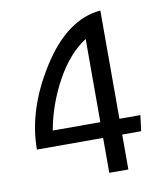

<svg xmlns="http://www.w3.org/2000/svg" viewBox="-77 -722 661 785"><g transform="rotate(-10 254.0 -330.0)"><path d="M313.4 -210.4V-555.9Q240.6 -508.9 187.6 -412.4Q134.7 -315.8 115.8 -210.4ZM392.6 0H313.4V-145H38.6Q38.6 -310.4 145.8 -479.2Q253 -648 392.6 -659.9V-210.4H479.7L471.3 -145H392.6Z"/></g></svg>

Font: Shan Wanhai
Style: Regular
Weight: 400
Designer: Khon Soe Zaw Thu
Foundry: Shan Unicode
Version: Version 1.00 June 3, 2017, initial release